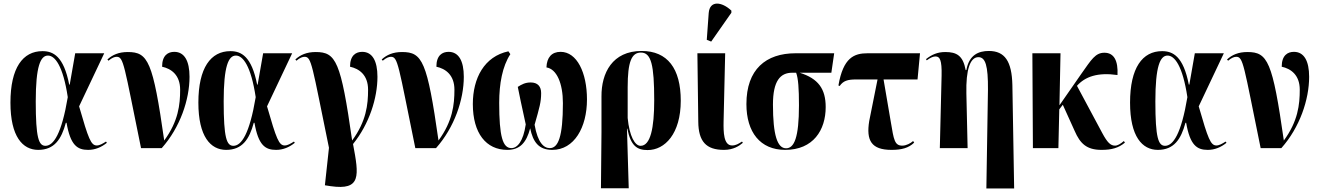

<svg xmlns="http://www.w3.org/2000/svg" viewBox="-20 -837 7449 1085"><path d="M196 10C287 10 327 -50 352 -143H356C378 -16 417 10 478 10C518 10 553 -5 584 -30L579 -37C560 -25 543 -15 527 -15C494 -15 480 -52 427 -236L569 -536H405L374 -359H371C340 -519 281 -548 220 -548C109 -548 39 -454 39 -257C39 -65 108 10 196 10ZM237 -13C199 -13 182 -56 182 -264C182 -463 209 -523 251 -523C290 -523 336 -467 363 -288C328 -79 282 -13 237 -13Z M777 0H894C998 -117 1051 -274 1051 -403C1051 -493 1022 -544 965 -544C930 -544 896 -525 896 -460C947 -449 998 -414 998 -330C998 -246 988 -152 908 -43C844 -491 817 -543 702 -543C651 -543 615 -527 587 -501L593 -494C613 -511 628 -516 639 -516C679 -516 680 -474 777 0Z M1258 10C1349 10 1389 -50 1414 -143H1418C1440 -16 1479 10 1540 10C1580 10 1615 -5 1646 -30L1641 -37C1622 -25 1605 -15 1589 -15C1556 -15 1542 -52 1489 -236L1631 -536H1467L1436 -359H1433C1402 -519 1343 -548 1282 -548C1171 -548 1101 -454 1101 -257C1101 -65 1170 10 1258 10ZM1299 -13C1261 -13 1244 -56 1244 -264C1244 -463 1271 -523 1313 -523C1352 -523 1398 -467 1425 -288C1390 -79 1344 -13 1299 -13Z M1848 215C2022 240 2009 157 1975 -23C2067 -137 2113 -283 2113 -403C2113 -493 2084 -544 2027 -544C1992 -544 1958 -525 1958 -460C2009 -449 2060 -414 2060 -330C2060 -246 2050 -152 1970 -43C1906 -491 1879 -543 1764 -543C1713 -543 1677 -527 1649 -501L1655 -494C1675 -511 1690 -516 1701 -516C1741 -516 1742 -474 1839 -2L1816 210Z M2327 0H2444C2548 -117 2601 -274 2601 -403C2601 -493 2572 -544 2515 -544C2480 -544 2446 -525 2446 -460C2497 -449 2548 -414 2548 -330C2548 -246 2538 -152 2458 -43C2394 -491 2367 -543 2252 -543C2201 -543 2165 -527 2137 -501L2143 -494C2163 -511 2178 -516 2189 -516C2229 -516 2230 -474 2327 0Z M2847 10C2919 10 2955 -32 2976 -112C2992 -36 3023 10 3101 10C3225 10 3297 -117 3297 -275C3297 -427 3240 -544 3148 -544C3098 -544 3070 -513 3068 -456C3126 -447 3161 -366 3161 -254C3161 -63 3134 0 3087 0C3054 0 3019 -29 3001 -132C3029 -230 3038 -261 3038 -311C3038 -348 3019 -371 2979 -371C2948 -371 2928 -360 2906 -346C2914 -303 2927 -245 2951 -134C2937 -37 2903 0 2870 0C2821 0 2801 -65 2801 -256C2801 -364 2819 -462 2864 -531L2853 -547C2717 -518 2652 -396 2652 -249C2652 -84 2727 10 2847 10Z M3376 227H3533L3523 -110H3525C3545 -10 3582 11 3640 11C3737 11 3827 -81 3827 -268C3827 -450 3752 -549 3606 -549C3440 -549 3378 -424 3379 -292V-90ZM3600 -13C3568 -13 3537 -67 3527 -170V-344C3527 -488 3549 -540 3602 -540C3660 -540 3677 -470 3677 -270C3677 -114 3656 -13 3600 -13Z M3999 -602 4113 -765V-777C4059 -828 3991 -836 3985 -764L3974 -612ZM4071 10C4125 10 4158 -13 4178 -30L4173 -37C4153 -24 4138 -15 4117 -15C4069 -15 4068 -90 4069 -150L4078 -536H3921L3926 -149C3927 -38 3970 10 4071 10Z M4417 10C4576 10 4646 -102 4646 -232C4646 -335 4604 -393 4499 -426H4678L4694 -536H4476C4308 -536 4198 -445 4198 -249C4198 -90 4276 10 4417 10ZM4422 1C4373 1 4348 -73 4348 -246C4348 -381 4390 -426 4457 -426H4479C4491 -394 4495 -336 4495 -242C4495 -59 4468 1 4422 1Z M5018 10C5076 10 5115 -1 5146 -31L5140 -40C5126 -27 5101 -14 5079 -14C5035 -14 5031 -47 5014 -148L4973 -388H5165L5179 -536H4883C4807 -536 4745 -512 4718 -354L4725 -351C4745 -380 4769 -388 4818 -388H4939L4892 -153C4874 -43 4904 10 5018 10Z M5554 228H5711L5701 -356C5698 -491 5658 -549 5568 -549C5509 -549 5456 -526 5441 -441H5437C5422 -523 5386 -543 5322 -543C5277 -543 5245 -528 5213 -503L5217 -496C5240 -513 5255 -518 5267 -518C5291 -518 5303 -498 5301 -410L5291 0H5448L5441 -309C5438 -443 5462 -514 5509 -514C5549 -514 5564 -466 5563 -330Z M5817 0H5961L5966 -219L5986 -245L6053 -97C6084 -26 6120 10 6205 10C6262 10 6301 -1 6337 -31L6331 -40C6312 -24 6296 -14 6281 -14C6256 -14 6238 -31 6209 -85L6066 -352C6112 -404 6183 -429 6295 -413C6299 -493 6276 -539 6221 -539C6170 -539 6148 -501 6090 -419L5967 -242L5973 -536H5814Z M6523 10C6614 10 6654 -50 6679 -143H6683C6705 -16 6744 10 6805 10C6845 10 6880 -5 6911 -30L6906 -37C6887 -25 6870 -15 6854 -15C6821 -15 6807 -52 6754 -236L6896 -536H6732L6701 -359H6698C6667 -519 6608 -548 6547 -548C6436 -548 6366 -454 6366 -257C6366 -65 6435 10 6523 10ZM6564 -13C6526 -13 6509 -56 6509 -264C6509 -463 6536 -523 6578 -523C6617 -523 6663 -467 6690 -288C6655 -79 6609 -13 6564 -13Z M7104 0H7221C7325 -117 7378 -274 7378 -403C7378 -493 7349 -544 7292 -544C7257 -544 7223 -525 7223 -460C7274 -449 7325 -414 7325 -330C7325 -246 7315 -152 7235 -43C7171 -491 7144 -543 7029 -543C6978 -543 6942 -527 6914 -501L6920 -494C6940 -511 6955 -516 6966 -516C7006 -516 7007 -474 7104 0Z"/></svg>

Font: Noto Serif Display ExtraCondensed ExtraBold
Style: Regular
Weight: 800
Width: 2
Designer: Monotype Design Team
Foundry: Monotype Imaging Inc.
Version: Version 2.009